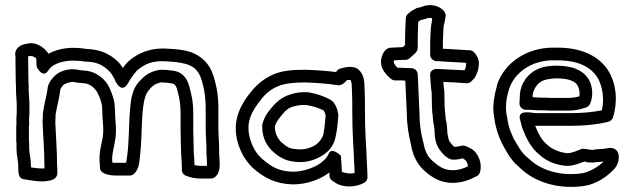

<svg xmlns="http://www.w3.org/2000/svg" viewBox="-20 -702 2498 757"><path d="M41 -462C41 -438 42 -413 42 -389C42 -381 42 -375 43 -364V-345L44 -324C45 -310 46 -298 46 -286V-256C45 -246 44 -233 45 -217C44 -210 44 -200 44 -195V-145C44 -143 44 -141 45 -139V-118C45 -89 52 -67 52 -49C52 -23 51 3 76 5C103 8 151 22 191 5C199 1 206 -8 206 -18V-41C206 -43 205 -45 205 -47V-54C205 -111 200 -166 198 -219C198 -224 199 -233 199 -242V-249C203 -278 213 -308 217 -343V-346C217 -351 225 -362 230 -367C233 -370 251 -379 266 -379C274 -379 281 -376 295 -375H301C303 -375 305 -374 307 -374C333 -374 355 -355 365 -335C373 -319 379 -304 382 -286L383 -268C384 -246 385 -221 387 -198V-182C387 -179 386 -177 386 -167C382 -137 367 -97 374 -50V-42C374 -15 413 -10 438 -10H491C497 -10 504 -12 509 -17C531 -39 529 -69 532 -86C538 -137 538 -193 541 -244C545 -300 552 -334 571 -351C571 -351 571 -352 572 -353C582 -364 592 -371 607 -375C608 -375 610 -376 612 -377H616C628 -377 640 -376 650 -374H652C674 -372 676 -362 686 -318C690 -301 692 -277 692 -251V-188C692 -157 694 -128 694 -99V-98C695 -78 697 -60 697 -43V-32C697 -22 703 -13 713 -9C729 -3 748 2 771 2H811C833 2 846 -24 846 -48V-58C846 -71 845 -85 844 -98V-112C844 -143 841 -171 841 -198V-284C840 -318 837 -347 829 -376C822 -405 813 -434 790 -459C766 -484 737 -499 696 -505C678 -508 659 -509 642 -510C571 -515 523 -492 486 -460C478 -452 471 -443 464 -434C460 -440 455 -449 446 -458C412 -491 374 -507 321 -509C267 -518 214 -514 171 -490C170 -491 169 -494 168 -495C158 -508 147 -518 129 -526C104 -537 83 -529 71 -526C69 -526 67 -525 65 -524C49 -516 36 -502 41 -479ZM91 -462V-480C102 -482 106 -481 109 -480C119 -475 121 -474 123 -471C123 -462 124 -458 124 -447C124 -445 124 -442 125 -440V-438C125 -438 148 -389 171 -425C190 -455 246 -471 315 -459H318C361 -458 384 -447 410 -422C421 -411 423 -405 433 -388C435 -380 438 -377 441 -372C441 -372 462 -335 484 -373C496 -394 505 -406 520 -424C551 -450 580 -464 638 -460C657 -459 672 -458 688 -455C748 -446 768 -422 781 -364C787 -341 790 -314 791 -284V-198C791 -167 794 -139 794 -112V-95C795 -85 796 -69 796 -58V-48H771C762 -48 754 -50 747 -51C747 -68 745 -86 744 -100C744 -132 742 -159 742 -188V-251C742 -279 740 -307 734 -330C726 -363 719 -419 657 -424C642 -426 630 -427 616 -427C608 -427 599 -425 593 -423C567 -416 549 -402 536 -388C497 -352 495 -302 491 -248C488 -195 488 -137 482 -92C480 -77 479 -67 477 -60H438C432 -60 427 -60 423 -61C419 -92 431 -124 436 -162V-165C436 -168 437 -173 437 -182V-201C435 -221 434 -248 433 -270L432 -289V-291C428 -318 419 -339 411 -357C395 -391 358 -422 310 -424C304 -425 300 -425 298 -425C291 -426 281 -429 266 -429C239 -429 210 -419 193 -400C181 -388 168 -370 167 -348C163 -319 153 -290 149 -253V-242C149 -237 148 -230 148 -219C150 -164 155 -109 155 -54C155 -50 155 -43 156 -38C140 -37 120 -39 102 -42V-49C102 -77 95 -99 95 -118V-131C95 -135 95 -144 94 -148V-195C94 -201 94 -207 95 -213V-218C94 -228 95 -240 96 -253V-286C96 -300 95 -316 94 -328L93 -347V-368C92 -374 92 -381 92 -389C92 -415 91 -440 91 -462Z M920 -132C932 -95 951 -64 979 -38C1020 -3 1063 23 1134 25C1192 25 1243 5 1279 -22V-9C1279 -1 1284 7 1291 11L1306 21C1340 40 1388 35 1417 18C1424 14 1429 5 1429 -4L1428 -31C1427 -44 1427 -55 1426 -69L1425 -93C1425 -108 1423 -127 1422 -148C1420 -194 1419 -212 1419 -259C1419 -299 1419 -326 1417 -363C1417 -379 1415 -400 1403 -417C1381 -451 1336 -435 1323 -432C1316 -430 1309 -426 1305 -418C1267 -423 1216 -426 1182 -427C1134 -427 1085 -424 1046 -403C1007 -383 983 -359 955 -321C918 -270 895 -209 920 -132ZM968 -148C949 -207 964 -248 995 -291C1021 -327 1037 -343 1069 -359H1070C1092 -372 1138 -377 1182 -377C1219 -376 1278 -372 1311 -366C1327 -363 1341 -378 1347 -385V-386C1355 -387 1360 -387 1362 -387C1364 -384 1367 -373 1367 -362V-361C1369 -326 1369 -299 1369 -259C1369 -212 1370 -192 1372 -146C1373 -123 1375 -106 1375 -93L1376 -66V-65C1377 -56 1377 -42 1378 -29V-20C1357 -15 1340 -21 1328 -24C1327 -48 1326 -62 1324 -88C1324 -88 1286 -126 1275 -94C1272 -86 1262 -74 1256 -69C1233 -46 1182 -25 1134 -25C1076 -27 1050 -45 1013 -76C992 -95 978 -118 968 -148ZM1014 -199C1014 -156 1035 -122 1060 -101C1088 -77 1113 -65 1157 -63H1166C1205 -63 1240 -80 1261 -96C1281 -110 1296 -132 1302 -157C1309 -186 1312 -220 1314 -247C1314 -250 1314 -253 1313 -255C1310 -268 1306 -293 1283 -309H1282C1260 -322 1226 -333 1202 -337C1188 -340 1175 -338 1165 -338H1162C1105 -330 1077 -310 1047 -273C1030 -253 1021 -235 1016 -218C1013 -210 1014 -204 1014 -199ZM1064 -199V-204C1067 -214 1073 -227 1085 -241C1113 -275 1119 -281 1167 -288H1191C1192 -288 1192 -287 1193 -287C1209 -285 1243 -274 1255 -267C1257 -265 1260 -262 1264 -247C1262 -222 1259 -191 1254 -169C1252 -160 1239 -142 1232 -137C1220 -125 1190 -113 1166 -113H1159C1123 -115 1116 -119 1092 -139C1077 -152 1064 -174 1064 -199Z M1485 -477C1471 -433 1510 -400 1523 -390C1527 -387 1532 -385 1538 -385H1554C1561 -385 1568 -385 1578 -384C1580 -341 1582 -299 1584 -254C1584 -211 1591 -171 1600 -133C1607 -92 1623 -56 1653 -29C1678 -7 1712 19 1764 19C1807 19 1837 4 1859 -7C1864 -9 1870 -15 1872 -22C1883 -55 1867 -100 1837 -116L1828 -121C1826 -122 1823 -123 1821 -124C1803 -133 1792 -123 1771 -123C1767 -126 1762 -132 1754 -142C1750 -146 1743 -169 1743 -193V-195C1742 -206 1742 -215 1738 -229L1736 -247C1736 -252 1735 -261 1734 -267L1733 -285C1733 -300 1732 -323 1732 -338V-343C1730 -353 1729 -365 1728 -379C1758 -378 1791 -376 1818 -374C1825 -373 1833 -376 1838 -381L1850 -393C1851 -394 1852 -396 1853 -398C1862 -412 1867 -430 1868 -448C1870 -472 1856 -488 1850 -495C1846 -500 1838 -504 1831 -504C1824 -504 1818 -504 1812 -505H1811C1785 -507 1755 -508 1726 -510V-515C1726 -530 1726 -544 1727 -558C1728 -578 1728 -598 1731 -608C1731 -608 1732 -609 1732 -610L1737 -638C1738 -643 1736 -650 1732 -656C1716 -679 1676 -690 1643 -675L1623 -670C1622 -670 1620 -669 1619 -668C1607 -662 1596 -655 1587 -646C1583 -642 1580 -636 1580 -630C1578 -601 1577 -569 1577 -537V-524C1575 -522 1573 -520 1568 -516C1551 -516 1535 -514 1522 -514C1500 -514 1489 -492 1485 -477ZM1533 -462V-464C1550 -465 1563 -466 1579 -466C1586 -466 1594 -470 1598 -475C1605 -483 1627 -495 1627 -513V-537C1627 -564 1628 -593 1629 -616C1633 -619 1636 -622 1639 -623L1659 -628C1661 -628 1663 -629 1664 -630C1667 -632 1676 -632 1684 -630L1683 -619C1678 -599 1678 -577 1677 -560C1676 -544 1676 -530 1676 -515V-486C1676 -471 1690 -461 1701 -461H1708C1740 -458 1780 -457 1807 -455C1812 -454 1815 -454 1818 -454V-452C1817 -443 1816 -428 1810 -425C1776 -427 1738 -428 1708 -430H1701C1690 -430 1674 -424 1676 -403C1678 -384 1678 -359 1682 -336C1682 -318 1683 -299 1683 -284V-283L1684 -263V-259C1685 -255 1686 -249 1686 -246V-244L1688 -222C1688 -220 1689 -218 1689 -217C1691 -210 1692 -202 1693 -192C1693 -165 1697 -132 1714 -111C1723 -99 1734 -84 1754 -75C1756 -74 1759 -73 1761 -73C1779 -71 1794 -75 1804 -78C1814 -72 1823 -66 1825 -46C1805 -37 1789 -31 1764 -31C1730 -31 1709 -47 1686 -67C1666 -84 1655 -106 1649 -142L1648 -144C1639 -180 1634 -213 1634 -254C1632 -307 1629 -357 1627 -409C1626 -423 1615 -433 1602 -433C1589 -433 1571 -435 1554 -435H1547C1535 -446 1531 -457 1533 -462Z M1929 -236C1933 -202 1945 -165 1959 -137C1959 -136 1960 -136 1960 -135C1976 -106 1993 -71 2025 -45C2028 -43 2030 -39 2039 -32C2093 16 2182 46 2284 31C2329 24 2368 -2 2394 -28C2399 -33 2409 -41 2415 -57C2429 -97 2411 -127 2371 -117C2358 -114 2350 -115 2327 -113C2326 -113 2325 -112 2324 -112C2313 -110 2313 -111 2299 -113L2286 -115C2282 -116 2276 -116 2271 -114C2254 -107 2233 -98 2218 -98C2187 -100 2154 -115 2138 -131C2119 -145 2102 -175 2090 -206H2233C2286 -206 2335 -211 2379 -222C2386 -224 2394 -230 2397 -239C2415 -297 2413 -370 2376 -427C2336 -486 2267 -512 2189 -514H2152C2056 -511 1970 -456 1940 -369V-366C1938 -359 1936 -350 1933 -339L1930 -324C1924 -296 1923 -265 1929 -236ZM1978 -245C1974 -264 1974 -294 1978 -314L1981 -329C1983 -337 1986 -344 1988 -354C2011 -418 2075 -461 2152 -464H2189C2258 -462 2306 -440 2334 -399C2357 -362 2363 -310 2353 -267C2317 -260 2277 -256 2233 -256H2092C2085 -256 2081 -258 2067 -259H2055C2055 -259 2018 -262 2032 -225C2034 -220 2035 -210 2039 -198C2053 -161 2073 -118 2107 -92C2134 -66 2175 -50 2216 -48H2217C2242 -48 2267 -59 2283 -65L2290 -64C2291 -64 2291 -63 2291 -63C2304 -61 2317 -60 2333 -63C2345 -64 2352 -64 2360 -65C2341 -46 2305 -24 2276 -19C2188 -6 2115 -32 2072 -70C2069 -73 2066 -76 2057 -83C2037 -99 2021 -128 2004 -158C2000 -167 1999 -170 1996 -177C1987 -196 1982 -220 1979 -243C1979 -244 1978 -244 1978 -245ZM2028 -294C2028 -279 2042 -269 2053 -269H2072C2086 -268 2097 -267 2112 -267H2130C2141 -266 2147 -266 2155 -266H2223C2249 -266 2271 -271 2292 -279C2298 -281 2302 -285 2305 -290C2322 -323 2318 -376 2288 -406C2259 -436 2215 -443 2172 -443H2164C2158 -442 2150 -442 2142 -441C2090 -435 2051 -404 2035 -357V-355C2030 -346 2029 -320 2029 -309C2028 -302 2028 -298 2028 -294ZM2080 -319C2080 -324 2080 -330 2081 -333C2081 -334 2082 -336 2082 -338C2093 -369 2111 -387 2149 -391H2150C2153 -392 2158 -392 2169 -393H2172C2211 -393 2239 -386 2252 -372C2261 -363 2268 -339 2264 -322C2253 -319 2239 -316 2223 -316H2155C2147 -316 2141 -316 2135 -317H2112C2100 -317 2093 -318 2080 -319Z"/></svg>

Font: Hussar Pisanka
Style: Out
Weight: 400
Designer: Robert Jablonski
Foundry: Cannot Into Space Fonts
Version: Version 1.070